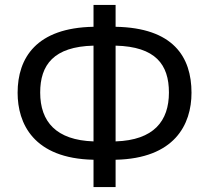

<svg xmlns="http://www.w3.org/2000/svg" viewBox="-20 -744 844 774"><path d="M446 -724H357V-636C127 -632 51 -511 51 -370C51 -247 114 -105 357 -100V10H446V-100C683 -105 752 -241 752 -370C752 -515 678 -632 446 -636ZM357 -560V-174C207 -179 142 -253 142 -371C142 -482 196 -556 357 -560ZM446 -560C607 -556 661 -484 661 -371C661 -256 600 -179 446 -174Z"/></svg>

Font: Noto Sans Elbasan
Style: Regular
Weight: 400
Designer: Monotype Design Team
Foundry: Monotype Imaging Inc.
Version: Version 2.004